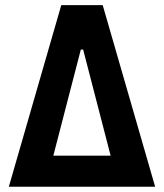

<svg xmlns="http://www.w3.org/2000/svg" viewBox="-20 -713 626 733"><path d="M13.7 0 213.9 -693.4H372.1L572.3 0ZM183.6 -118.7H402.3L297.4 -523.9H288.6Z"/></svg>

Font: CaskaydiaMono NF
Style: Bold
Weight: 700
Designer: Aaron Bell
Foundry: Saja Typeworks
Version: Version 2111.001; ttfautohint (v1.8.4);Nerd Fonts 3.1.1